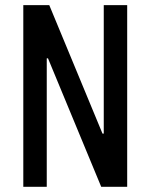

<svg xmlns="http://www.w3.org/2000/svg" viewBox="-20 -720 580 740"><path d="M69.8 0V-700.2H169.9L375 -205.1H379.9V-700.2H470.2V0H370.1L165 -495.1H160.2V0Z"/></svg>

Font: 
Style: .
Weight: 400
Designer: Jovanny Lemonad
Foundry: Jovanny Lemonad
Version: Version 1.002